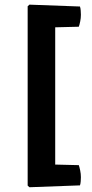

<svg xmlns="http://www.w3.org/2000/svg" viewBox="-20 -687 394 826"><path d="M106.5 118.5 99 111.5V-660L106.5 -667L324 -659Q326.5 -652 327.2 -641.5Q328 -631 328 -623.5Q328 -609 325 -594.5Q322 -580 319 -572L217.5 -569.5V21L319 23.5Q322 32 325 46.5Q328 61 328 75.5Q328 82.5 327.2 93Q326.5 103.5 324 110.5Z"/></svg>

Font: Signika Negative SC SemiBold
Style: Regular
Weight: 600
Designer: Anna Giedryś
Foundry: Anna Giedryś
Version: Version 2.000; ttfautohint (v1.8.3) -l 8 -r 50 -G 200 -x 9 -